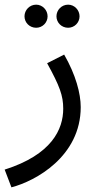

<svg xmlns="http://www.w3.org/2000/svg" viewBox="-45 -573 432 823"><path d="M247 -454C274 -454 296 -476 296 -503C296 -530 274 -553 247 -553C219 -553 197 -530 197 -503C197 -476 219 -454 247 -454ZM110 -454C137 -454 159 -476 159 -503C159 -530 137 -553 110 -553C82 -553 60 -530 60 -503C60 -476 82 -454 110 -454ZM4 230C108 203 301 97 301 -114C301 -172 280 -252 230 -339L157 -302C211 -204 226 -163 226 -107C226 -19 177 90 -25 154Z"/></svg>

Font: Noto Sans Arabic UI
Style: Regular
Weight: 400
Designer: Monotype Design Team, Nadine Chahine and Nizar Qandah
Foundry: Monotype Imaging Inc.
Version: Version 2.010